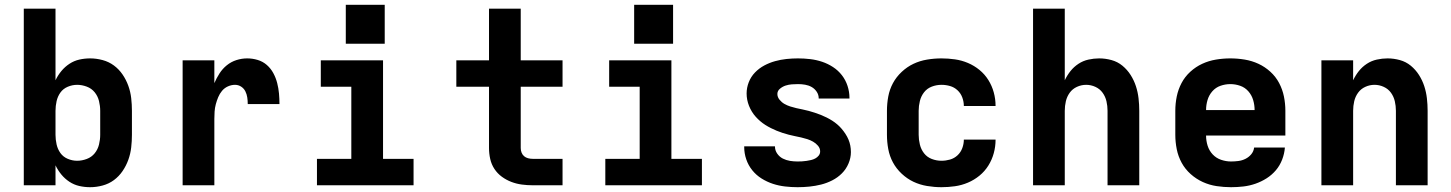

<svg xmlns="http://www.w3.org/2000/svg" viewBox="-20 -771 6040 799"><path d="M355 8Q332 8 310 3Q288 -2 269 -14.5Q250 -27 235.5 -44.5Q221 -62 211 -83V0H79V-735H211V-437Q221 -458 235.5 -475.5Q250 -493 269 -505.5Q288 -518 310 -523Q332 -528 355 -528Q381 -528 407 -521Q433 -514 454 -498.5Q475 -483 490 -461Q505 -439 514 -414Q523 -389 526 -362.5Q529 -336 529 -310V-210Q529 -184 526 -157.5Q523 -131 514 -106Q505 -81 490 -59Q475 -37 454 -21.5Q433 -6 407 1Q381 8 355 8ZM301 -102Q321 -102 341 -109.5Q361 -117 374 -133Q387 -149 392 -169.5Q397 -190 397 -210V-310Q397 -330 392 -350.5Q387 -371 374 -387Q361 -403 341 -410.5Q321 -418 301 -418Q281 -418 262 -410Q243 -402 231.5 -386Q220 -370 215.5 -350Q211 -330 211 -310V-210Q211 -190 215.5 -170Q220 -150 231.5 -134Q243 -118 262 -110Q281 -102 301 -102Z M740 0V-520H872V-425Q881 -446 893.5 -465.5Q906 -485 924 -499.5Q942 -514 964 -521Q986 -528 1009 -528Q1031 -528 1052.5 -521.5Q1074 -515 1090.5 -500.5Q1107 -486 1117.5 -466.5Q1128 -447 1133.5 -425.5Q1139 -404 1141 -382Q1143 -360 1143 -338H1011Q1011 -352 1009 -365.5Q1007 -379 1001 -391Q995 -403 983.5 -410.5Q972 -418 958 -418Q943 -418 928.5 -411.5Q914 -405 904 -393Q894 -381 888 -366.5Q882 -352 878 -337Q874 -322 873 -306.5Q872 -291 872 -276V0Z M1299 0V-110H1442V-410H1315V-520H1574V-110H1701V0ZM1419 -589V-751H1581V-589Z M2197 0Q2174 0 2151.5 -3Q2129 -6 2108 -14Q2087 -22 2068.5 -35.5Q2050 -49 2037.5 -68Q2025 -87 2020 -109.5Q2015 -132 2015 -155V-410H1879V-520H2015V-735H2147V-520H2321V-410H2147V-155Q2147 -145 2150.5 -136Q2154 -127 2161 -121Q2168 -115 2177.5 -112.5Q2187 -110 2197 -110H2321V0Z M2499 0V-110H2642V-410H2515V-520H2774V-110H2901V0ZM2619 -589V-751H2781V-589Z M3299 8Q3273 8 3247 5Q3221 2 3196.5 -6Q3172 -14 3149.5 -28Q3127 -42 3110.5 -62.5Q3094 -83 3085.5 -108Q3077 -133 3077 -159Q3077 -159 3077 -160Q3077 -161 3077 -162H3205Q3205 -161 3205 -161Q3205 -161 3205 -161Q3205 -145 3214.5 -131.5Q3224 -118 3238 -111Q3252 -104 3267.5 -101.5Q3283 -99 3299 -99Q3308 -99 3317.5 -99.5Q3327 -100 3336.5 -101.5Q3346 -103 3355 -105Q3364 -107 3372.5 -111.5Q3381 -116 3387 -123.5Q3393 -131 3393 -141Q3393 -154 3384 -164.5Q3375 -175 3363.5 -181.5Q3352 -188 3339.5 -192Q3327 -196 3314 -199Q3301 -202 3288 -204.5Q3275 -207 3262 -210.5Q3249 -214 3236.5 -218Q3224 -222 3212 -227Q3200 -232 3188 -238Q3176 -244 3165 -251Q3154 -258 3144 -266.5Q3134 -275 3125 -285Q3116 -295 3109 -306.5Q3102 -318 3097 -330.5Q3092 -343 3089.5 -356Q3087 -369 3087 -382Q3087 -406 3096 -429Q3105 -452 3122 -469.5Q3139 -487 3160.5 -498.5Q3182 -510 3205.5 -516.5Q3229 -523 3253 -525.5Q3277 -528 3301 -528Q3326 -528 3351.5 -525Q3377 -522 3401 -514Q3425 -506 3446.5 -492Q3468 -478 3483.5 -458Q3499 -438 3507 -413.5Q3515 -389 3515 -364Q3515 -363 3515 -362.5Q3515 -362 3515 -361H3387Q3387 -361 3387 -361.5Q3387 -362 3387 -362Q3387 -377 3378.5 -389.5Q3370 -402 3357.5 -409Q3345 -416 3330.5 -418.5Q3316 -421 3301 -421Q3288 -421 3275 -420Q3262 -419 3249.5 -415Q3237 -411 3226 -402Q3215 -393 3215 -380Q3215 -367 3224 -356Q3233 -345 3244.5 -338.5Q3256 -332 3268.5 -328Q3281 -324 3294 -321Q3307 -318 3320 -315.5Q3333 -313 3345.5 -309.5Q3358 -306 3370.5 -302Q3383 -298 3395.5 -293Q3408 -288 3420 -282Q3432 -276 3443 -269Q3454 -262 3464 -253.5Q3474 -245 3482.5 -235Q3491 -225 3498.5 -213.5Q3506 -202 3511 -190Q3516 -178 3518.5 -165Q3521 -152 3521 -138Q3521 -114 3511 -90.5Q3501 -67 3483.5 -49.5Q3466 -32 3443.5 -20.5Q3421 -9 3397 -3Q3373 3 3348.5 5.5Q3324 8 3299 8Z M3898 8Q3868 8 3838 3Q3808 -2 3781.5 -14.5Q3755 -27 3732.5 -48Q3710 -69 3696 -95Q3682 -121 3676.5 -150.5Q3671 -180 3671 -210V-310Q3671 -340 3676.5 -369.5Q3682 -399 3696 -425Q3710 -451 3732.5 -472Q3755 -493 3781.5 -505.5Q3808 -518 3838 -523Q3868 -528 3898 -528Q3926 -528 3954 -524Q3982 -520 4008 -509Q4034 -498 4056 -480Q4078 -462 4093 -438Q4108 -414 4115.5 -386.5Q4123 -359 4123 -331Q4123 -330 4123 -330Q4123 -330 4123 -330H3991Q3991 -330 3991 -330Q3991 -330 3991 -330Q3991 -348 3984.5 -365.5Q3978 -383 3964.5 -395.5Q3951 -408 3933.5 -413Q3916 -418 3898 -418Q3877 -418 3857.5 -410.5Q3838 -403 3825.5 -387Q3813 -371 3808 -350.5Q3803 -330 3803 -310V-210Q3803 -190 3808 -169.5Q3813 -149 3825.5 -133Q3838 -117 3857.5 -109.5Q3877 -102 3898 -102Q3916 -102 3933.5 -107Q3951 -112 3964.5 -124.5Q3978 -137 3984.5 -154.5Q3991 -172 3991 -190Q3991 -190 3991 -190Q3991 -190 3991 -190H4123Q4123 -190 4123 -190Q4123 -190 4123 -189Q4123 -161 4115.5 -133.5Q4108 -106 4093 -82Q4078 -58 4056 -40Q4034 -22 4008 -11Q3982 0 3954 4Q3926 8 3898 8Z M4279 0V-735H4411V-437Q4421 -458 4435 -475.5Q4449 -493 4468 -505.5Q4487 -518 4509.5 -523Q4532 -528 4554 -528Q4580 -528 4605.5 -521Q4631 -514 4651 -497.5Q4671 -481 4685 -459Q4699 -437 4707 -412.5Q4715 -388 4718 -362Q4721 -336 4721 -310V0H4589V-310Q4589 -330 4584.5 -349.5Q4580 -369 4568.5 -385Q4557 -401 4538.5 -409.5Q4520 -418 4500 -418Q4480 -418 4461.5 -409.5Q4443 -401 4431.5 -385Q4420 -369 4415.5 -349.5Q4411 -330 4411 -310V0Z M5103 8Q5073 8 5043 3.5Q5013 -1 4985.5 -13.5Q4958 -26 4935 -46.5Q4912 -67 4897.5 -93.5Q4883 -120 4877 -150Q4871 -180 4871 -210V-310Q4871 -340 4877 -369.5Q4883 -399 4897 -425.5Q4911 -452 4933.5 -472.5Q4956 -493 4983 -505.5Q5010 -518 5040 -523Q5070 -528 5100 -528Q5130 -528 5160 -523Q5190 -518 5217 -505.5Q5244 -493 5266.5 -472.5Q5289 -452 5303 -425.5Q5317 -399 5323 -369.5Q5329 -340 5329 -310V-207H4999Q4999 -185 5005.5 -164.5Q5012 -144 5026.5 -128.5Q5041 -113 5061.5 -106Q5082 -99 5103 -99Q5118 -99 5133.5 -101Q5149 -103 5163 -110Q5177 -117 5187 -129Q5197 -141 5199 -157H5327Q5325 -131 5315.5 -106.5Q5306 -82 5289.5 -62.5Q5273 -43 5251 -29Q5229 -15 5204.5 -6.5Q5180 2 5154.5 5Q5129 8 5103 8ZM4999 -313H5201Q5201 -334 5195 -354.5Q5189 -375 5175 -391Q5161 -407 5141 -414Q5121 -421 5100 -421Q5079 -421 5059 -414Q5039 -407 5025 -391Q5011 -375 5005 -354.5Q4999 -334 4999 -313Z M5479 0V-520H5611V-437Q5621 -458 5635 -475.5Q5649 -493 5668 -505.5Q5687 -518 5709.5 -523Q5732 -528 5754 -528Q5780 -528 5805.5 -521Q5831 -514 5851 -497.5Q5871 -481 5885 -459Q5899 -437 5907 -412.5Q5915 -388 5918 -362Q5921 -336 5921 -310V0H5789V-310Q5789 -330 5784.5 -349.5Q5780 -369 5768.5 -385Q5757 -401 5738.5 -409.5Q5720 -418 5700 -418Q5680 -418 5661.5 -409.5Q5643 -401 5631.5 -385Q5620 -369 5615.5 -349.5Q5611 -330 5611 -310V0Z"/></svg>

Font: Iosevka SS04 XBd Ex
Style: Regular
Weight: 800
Width: 7
Monospace: yes
Designer: Belleve Invis
Foundry: Belleve Invis
Version: Version 19.0.0; ttfautohint (v1.8.4)